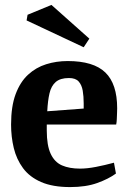

<svg xmlns="http://www.w3.org/2000/svg" viewBox="-20 -750 521 780"><path d="M265 10Q194 10 147 -10.5Q100 -31 73.5 -67Q47 -103 36 -148.5Q25 -194 25 -244Q25 -318 43.5 -367.5Q62 -417 94 -446.5Q126 -476 167.5 -489Q209 -502 255 -502Q360 -502 408 -455.5Q456 -409 456 -310Q456 -304 455.5 -291.5Q455 -279 454.5 -266Q454 -253 452 -244H170V-220Q170 -159 186 -125Q202 -91 232 -78Q262 -65 305 -65Q334 -65 370 -72Q406 -79 443 -89L451 -45Q421 -23 375 -6.5Q329 10 265 10ZM172 -298 320 -309V-330Q320 -359 316 -382Q312 -405 299.5 -419Q287 -433 260 -433Q225 -433 206.5 -417Q188 -401 181 -370.5Q174 -340 172 -298ZM320 -558 88 -667 92 -690 189 -730 343 -593Z"/></svg>

Font: Manuale
Style: Bold
Weight: 700
Version: Version 1.002